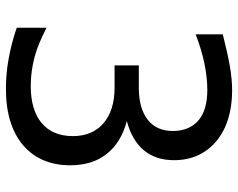

<svg xmlns="http://www.w3.org/2000/svg" viewBox="-97 -685 796 642"><g transform="rotate(90 301.0 -364.0)"><path d="M276.4 14.2Q252.9 14.2 227.3 12Q201.7 9.8 175.3 4.9Q152.8 1 126 -5.9Q99.1 -12.7 72.8 -22V-121.6Q97.7 -108.9 121.6 -98.6Q145.5 -88.4 170.9 -81.5Q195.3 -75.2 219 -72Q242.7 -68.8 267.1 -68.8Q348.1 -68.8 391.6 -105.5Q413.6 -124 424.3 -150.4Q435.1 -176.8 435.1 -209.5Q435.1 -274.9 392.1 -312Q371.1 -330.1 341.3 -339.6Q311.5 -349.1 273.9 -349.1H198.7V-430.2H273.9Q342.3 -430.2 380.4 -460Q418 -489.3 418 -544.4Q418 -570.8 409.2 -592.5Q400.4 -614.3 382.8 -629.4Q348.1 -659.2 280.3 -659.2Q260.3 -659.2 237.8 -656.7Q215.3 -654.3 191.9 -649.4Q144.5 -639.6 94.7 -620.1V-710.9Q153.8 -726.1 200.2 -734.4Q245.1 -742.2 282.7 -742.2Q334 -742.2 377.2 -729Q420.4 -715.8 452.6 -689Q482.9 -663.6 499.3 -627.9Q515.6 -592.3 515.6 -547.9Q515.6 -516.1 507.1 -491.2Q498.5 -466.3 482.4 -446.8Q449.2 -407.2 384.8 -390.1Q456.5 -371.1 494.6 -322.8Q514.6 -297.4 523.7 -266.6Q532.7 -235.8 532.7 -200.7Q532.7 -151.9 516.1 -112.1Q499.5 -72.3 465.8 -43.5Q432.6 -15.1 385.5 -0.5Q338.4 14.2 276.4 14.2Z"/></g></svg>

Font: Hack
Style: Regular
Weight: 400
Monospace: yes
Designer: Christopher Simpkins
Foundry: Christopher Simpkins
Version: Version 2.019; ttfautohint (v1.4.1) -l 4 -r 80 -G 350 -x 0 -